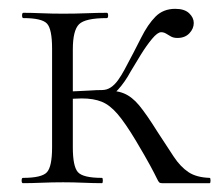

<svg xmlns="http://www.w3.org/2000/svg" viewBox="-20 -415 497 435"><path d="M32 0Q29 0 29 -6Q29 -12 32 -12Q75 -12 86.5 -25Q98 -38 98 -81V-305Q98 -349 86.5 -361.5Q75 -374 33 -374Q30 -374 30 -380Q30 -386 33 -386Q51 -386 74.5 -385Q98 -384 123 -384Q150 -384 176 -385Q202 -386 222 -386Q225 -386 225 -380Q225 -374 222 -374Q173 -374 159 -360Q145 -346 145 -303V-81Q145 -38 156.5 -25Q168 -12 211 -12Q213 -12 213 -6Q213 0 211 0Q192 0 169 -1Q146 -2 123 -2Q98 -2 74.5 -1Q51 0 32 0ZM347 0Q343 0 341 -1.5Q339 -3 335 -11.5Q331 -20 320.5 -39.5Q310 -59 288 -96Q264 -136 246.5 -156.5Q229 -177 210.5 -184.5Q192 -192 165 -192Q147 -192 120 -189L119 -207Q139 -208 155.5 -208.5Q172 -209 185.5 -210Q199 -211 211 -211Q242 -211 260.5 -203.5Q279 -196 295.5 -176Q312 -156 337 -116Q359 -82 374 -59.5Q389 -37 407 -25Q425 -13 455 -12Q457 -12 457 -6Q457 0 455 0ZM211 -195V-211Q222 -211 231 -217Q240 -223 247.5 -233.5Q255 -244 262 -257Q284 -298 299.5 -329Q315 -360 332.5 -377.5Q350 -395 377 -395Q398 -395 408.5 -385Q419 -375 419 -363Q419 -350 409 -339.5Q399 -329 382 -329Q373 -329 367 -332.5Q361 -336 356 -339Q351 -342 345 -342Q337 -342 324.5 -327Q312 -312 299 -291Q286 -270 276 -253Q263 -229 247.5 -212Q232 -195 211 -195Z"/></svg>

Font: Cormorant Light
Style: Regular
Weight: 300
Designer: Christian Thalmann (Catharsis Fonts)
Foundry: Catharsis Fonts
Version: Version 4.000